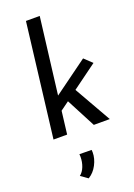

<svg xmlns="http://www.w3.org/2000/svg" viewBox="-197 -848 862 1231"><g transform="rotate(-20 233.5 -232.0)"><path d="M297 -251 440 0H331L227 -199L168 -156L149 0H56L150 -775H244L180 -255L412 -424L465 -374ZM135 277Q157 260 169 229Q181 198 181 163Q181 151 180 145L263 146Q264 151 264 163Q264 205 242 247Q220 289 183 311Z"/></g></svg>

Font: Josefin Sans
Style: Italic
Weight: 400
Italic angle: -7°
Designer: Santiago Orozco
Foundry: Typemade
Version: Version 2.000